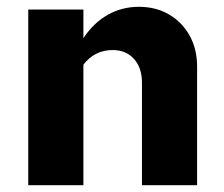

<svg xmlns="http://www.w3.org/2000/svg" viewBox="-20 -544 658 564"><path d="M63 0V-516H225V-432Q255 -477 296.5 -500.5Q338 -524 388 -524Q438 -524 476.5 -501.5Q515 -479 537 -439.5Q559 -400 559 -348V0H397V-301Q397 -345 373.5 -371Q350 -397 311 -397Q285 -397 263.5 -386.5Q242 -376 225 -354V0Z"/></svg>

Font: Red Hat Text
Style: Bold
Weight: 700
Designer: Pentagram, MCKL
Foundry: MCKL
Version: Version 1.030